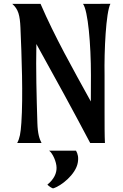

<svg xmlns="http://www.w3.org/2000/svg" viewBox="-20 -768 658 1031"><path d="M197.8 -747.1H45.9C78.6 -718.3 86.9 -686 89.8 -619.1C96.2 -471.2 104.5 -251 94.7 -108.4C90.8 -51.3 85.9 -25.9 72.3 0H203.1C191.4 -23.4 182.6 -48.8 180.7 -107.9C176.3 -252.9 172.4 -393.1 175.3 -531.7C277.3 -348.1 370.1 -178.7 464.4 0H543.5C541.5 -38.1 541.5 -101.1 541.5 -165V-364.3C539.1 -496.6 548.8 -699.7 572.8 -747.6L425.8 -747.1C452.6 -710.9 468.3 -529.3 468.3 -365.2C468.3 -310.1 468.3 -264.2 467.8 -223.1C370.1 -400.4 274.4 -569.8 197.8 -747.1ZM397.5 106.4C402.8 77.1 397.9 58.6 388.2 41H243.7C262.7 54.7 283.7 101.1 283.7 133.3C283.7 161.6 272 192.4 234.4 223.6C245.6 234.4 255.4 240.2 264.6 243.7C308.6 231.4 386.7 168 397.5 106.4Z"/></svg>

Font: Amarante
Style: Regular
Weight: 400
Designer: Karolina Lach
Foundry: Sorkin Type Co.
Version: Version 1.001